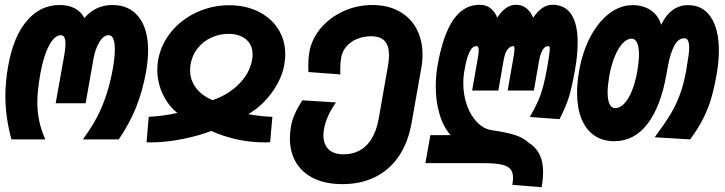

<svg xmlns="http://www.w3.org/2000/svg" viewBox="-20 -580 3040 805"><path d="M2.5 -176Q2.5 -237.5 14 -301.5Q35.5 -425.5 92 -492.2Q148.5 -559 230 -559Q304 -559 334 -504.5Q380.5 -559 451 -559Q522.5 -559 561.8 -508.8Q601 -458.5 601 -368Q601 -329 592.5 -279.5Q578 -199 550.8 -130.8Q523.5 -62.5 478 4.5H327.5Q382 -69.5 410.2 -139.5Q438.5 -209.5 452.5 -289Q461.5 -338.5 461.5 -373Q461.5 -402 455 -417.2Q448.5 -432.5 436 -432.5Q414 -432.5 396.8 -403.8Q379.5 -375 372.5 -336.5L339 -147H213.5L249 -346.5Q254.5 -375.5 254.5 -396Q254.5 -432.5 235.5 -432.5Q208.5 -432.5 185.2 -388.2Q162 -344 149 -270Q136.5 -199 136.5 -151Q136.5 -111 144.5 -73Q152.5 -35 170 4.5H28Q2.5 -89.5 2.5 -176Z M723.5 -106.5Q685.5 -136.5 662.5 -185.2Q639.5 -234 639.5 -288Q639.5 -309.5 643 -328.5Q655 -394.5 698.2 -447Q741.5 -499.5 805.5 -528.8Q869.5 -558 941 -558Q1009 -558 1062.5 -531.8Q1116 -505.5 1146 -458.8Q1176 -412 1176 -352Q1176 -333 1172 -309Q1161.5 -249 1119.5 -191.5Q1077.5 -134 1021 -101.5Q1066.5 -92.5 1122 -90L1112.5 16.5L1092.5 17Q1027 17 969 3.5Q911 -10 866 -31Q813 -10.5 743.8 3.2Q674.5 17 611 17L594.5 16.5L603.5 -90.5Q660.5 -92.5 723.5 -106.5ZM777 -285.5Q777 -245 801.2 -212.2Q825.5 -179.5 871 -160Q937 -182.5 982 -227.8Q1027 -273 1037 -329.5Q1039 -339.5 1039 -351.5Q1039 -392.5 1011.2 -415.2Q983.5 -438 938 -438Q899.5 -438 865.5 -422.2Q831.5 -406.5 808.5 -377.5Q785.5 -348.5 779 -310Q777 -298.5 777 -285.5Z M1195.5 0Q1195.5 -24.5 1200 -50.5Q1204.5 -76 1215.8 -101.5Q1227 -127 1247.5 -159.5L1388.5 -150.5Q1368 -121 1355.8 -94Q1343.5 -67 1338.5 -39Q1336 -24 1336 -13Q1336 25 1357.5 46Q1379 67 1420 67Q1479.5 67 1517 28.8Q1554.5 -9.5 1567.5 -81L1606.5 -303Q1611 -328.5 1611 -348.5Q1611 -389 1592.5 -408.5Q1574 -428 1536 -428Q1504 -428 1477 -416.8Q1450 -405.5 1432.5 -385.2Q1415 -365 1410.5 -339Q1406.5 -316 1406.5 -291Q1406.5 -276.5 1407 -268L1273 -278L1272.5 -308Q1272.5 -336.5 1277 -361.5Q1287 -417 1325 -462Q1363 -507 1420 -533Q1477 -559 1541 -559Q1605.5 -559 1653 -533Q1700.5 -507 1726 -459.8Q1751.5 -412.5 1751.5 -351Q1751.5 -322.5 1746.5 -295.5L1705.5 -63.5Q1691 18 1652 75.2Q1613 132.5 1553 162.2Q1493 192 1415.5 192Q1347 192 1297.5 168.8Q1248 145.5 1221.8 102.2Q1195.5 59 1195.5 0Z M2131 165Q2131 142 2119.8 128.8Q2108.5 115.5 2081.5 109.8Q2054.5 104 2004.5 104H1763.5L1784.5 -13.5H1869.5Q1839 -47 1823 -100.8Q1807 -154.5 1807 -217.5Q1807 -261.5 1814.5 -305Q1837 -433.5 1880.5 -496.8Q1924 -560 1991 -560Q2018 -560 2036.5 -545.5Q2055 -531 2065 -506Q2099.5 -560 2143.5 -560Q2169 -560 2187.2 -545.2Q2205.5 -530.5 2215.5 -505.5Q2251.5 -560 2296.5 -560Q2348.5 -560 2375.2 -519.8Q2402 -479.5 2402 -402Q2402 -349 2390.5 -285.5Q2377.5 -212.5 2365 -172.2Q2352.5 -132 2326 -80.5L2201.5 -89.5Q2223.5 -128.5 2235.8 -156Q2248 -183.5 2256.8 -216Q2265.5 -248.5 2275 -301.5Q2285 -360 2285 -375Q2285 -382.5 2283.2 -384.5Q2281.5 -386.5 2277.5 -386.5Q2264.5 -386.5 2255 -370.5Q2245.5 -354.5 2240 -324.5L2218.5 -200.5H2108.5L2132 -334.5Q2137 -361 2137 -375.5Q2137 -382.5 2135.8 -384.5Q2134.5 -386.5 2131.5 -386.5Q2119 -386.5 2108 -372.8Q2097 -359 2091 -324.5L2069.5 -200.5H1959.5L1983 -334.5Q1987 -355 1987 -369Q1987 -386.5 1979 -386.5Q1969.5 -386.5 1961.2 -380Q1953 -373.5 1944 -351.2Q1935 -329 1927.5 -285.5Q1922.5 -259 1922.5 -231Q1922.5 -181 1937.8 -138.5Q1953 -96 1979.2 -68.5Q2005.5 -41 2037.5 -35Q2108 -24.5 2142.2 -12.8Q2176.5 -1 2195.5 17.5Q2226.5 36.5 2241.8 66.8Q2257 97 2257 141.5Q2257 170 2251 205L2128 195Q2131 178.5 2131 165Z M2399.5 -191Q2399.5 -232.5 2408 -282.5Q2422 -362.5 2455 -425.2Q2488 -488 2534.2 -523.2Q2580.5 -558.5 2633 -558.5Q2677.5 -558.5 2709.2 -536.5Q2741 -514.5 2752 -476Q2792 -558.5 2865 -558.5Q2927 -558.5 2960.5 -508Q2994 -457.5 2994 -368.5Q2994 -321 2984.5 -267.5Q2974.5 -211 2962.2 -168.8Q2950 -126.5 2929 -84.2Q2908 -42 2873.5 4.5L2725 -4.5Q2767.5 -62 2790.5 -100Q2813.5 -138 2830 -181.8Q2846.5 -225.5 2857.5 -287L2859.5 -300.5Q2864.5 -329 2867 -347.8Q2869.5 -366.5 2869.5 -381Q2869.5 -419.5 2849 -419.5Q2823 -419.5 2806.5 -387.2Q2790 -355 2781 -305.5L2774 -267.5Q2750.5 -134 2695 -61Q2639.5 12 2555.5 12Q2506 12 2471 -12.5Q2436 -37 2417.8 -82.5Q2399.5 -128 2399.5 -191ZM2652 -281.5Q2659 -323.5 2659 -351Q2659 -383.5 2651 -400.8Q2643 -418 2628 -418Q2609.5 -418 2591.2 -399Q2573 -380 2558 -344.5Q2543 -309 2534.5 -261.5Q2527.5 -219.5 2527.5 -192.5Q2527.5 -160.5 2535.8 -143.5Q2544 -126.5 2559 -126.5Q2578.5 -126.5 2596.5 -144.8Q2614.5 -163 2629 -198Q2643.5 -233 2652 -281.5Z"/></svg>

Font: JuliaMono ExtraBoldItalic
Style: Regular
Weight: 800
Italic angle: -9°
Monospace: yes
Designer: cormullion
Foundry: corm
Version: Version 0.049; ttfautohint (v1.8.4)